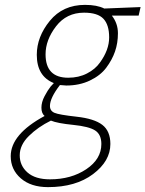

<svg xmlns="http://www.w3.org/2000/svg" viewBox="-20 -529 597 788"><path d="M329 -509Q378 -509 408 -494L557 -500L549 -465H439Q464 -433 464 -392.5Q464 -352 452 -317.5Q440 -283 416 -251Q392 -219 349 -198.5Q306 -178 252 -178L226 -180Q185 -127 185 -94Q185 -74 203.5 -66Q222 -58 294.5 -50Q367 -42 400 -16.5Q433 9 433 62Q433 132 362 185.5Q291 239 177 239Q107 239 65.5 203Q24 167 24 112Q24 22 163 -53Q150 -64 150 -87Q150 -110 163 -134.5Q176 -159 188 -174L201 -188Q131 -216 131 -304Q131 -378 184.5 -443.5Q238 -509 329 -509ZM185 207Q272 207 334 165.5Q396 124 396 62Q396 23 370.5 6.5Q345 -10 280 -16.5Q215 -23 189 -34Q136 -8 98.5 29Q61 66 61 108.5Q61 151 93 179Q125 207 185 207ZM260 -210Q303 -210 337 -227.5Q371 -245 390 -272Q428 -324 428 -375.5Q428 -427 404.5 -452Q381 -477 325 -477Q253 -477 210 -421Q167 -365 167 -306Q167 -210 260 -210Z"/></svg>

Font: TitilliumWebThinItalic
Style: Thin Italic
Weight: 200
Italic angle: -13°
Version: Version 1.001;PS 57.000;hotconv 1.0.70;makeotf.lib2.5.55311